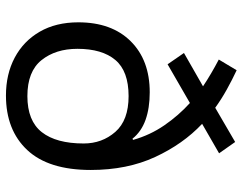

<svg xmlns="http://www.w3.org/2000/svg" viewBox="-105 -700 815 645"><g transform="rotate(90 302.5 -377.5)"><path d="M216 -765Q248 -750 280.5 -732Q313 -714 342 -693L457 -760L495 -706L396 -649Q464 -585 507.5 -491Q551 -397 551 -275Q551 -133 484 -61.5Q417 10 301 10Q229 10 173.5 -19.5Q118 -49 86.5 -103.5Q55 -158 55 -233Q55 -345 118.5 -409Q182 -473 290 -473Q343 -473 382.5 -459Q422 -445 446 -415L450 -417Q434 -474 401 -522Q368 -570 326 -608L196 -533L158 -588L270 -652Q249 -666 226 -679.5Q203 -693 180 -705ZM303 -402Q219 -402 181.5 -357.5Q144 -313 144 -230Q144 -157 182 -109.5Q220 -62 303 -62Q386 -62 424 -110.5Q462 -159 462 -251Q462 -313 423 -357.5Q384 -402 303 -402Z"/></g></svg>

Font: Noto Sans Kaithi
Style: Regular
Weight: 400
Designer: Monotype Design Team
Foundry: Monotype Imaging Inc.
Version: Version 2.005; ttfautohint (v1.8.4.7-5d5b)